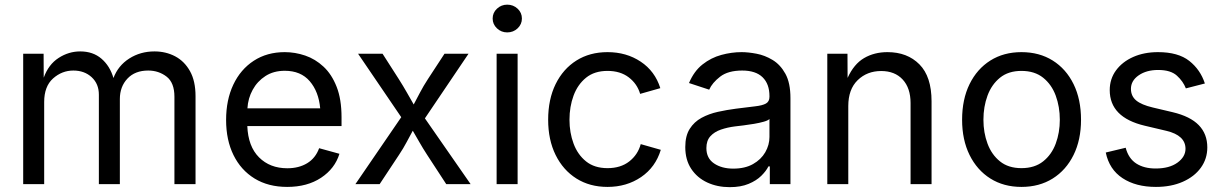

<svg xmlns="http://www.w3.org/2000/svg" viewBox="-20 -771 5125 804"><path d="M77.1 0V-545.9H162.6L163.1 -445.8Q183.1 -501 225.3 -528.3Q267.6 -555.7 315.9 -555.7Q369.6 -555.7 405 -525.1Q440.4 -494.6 455.1 -444.3Q474.6 -496.1 521.2 -525.9Q567.9 -555.7 627 -555.7Q674.3 -555.7 713.4 -535.2Q752.4 -514.6 775.6 -473.1Q798.8 -431.6 798.8 -368.2V0H710.4V-365.7Q710.4 -424.8 677.5 -450.2Q644.5 -475.6 600.6 -475.6Q545.4 -475.6 513.7 -441.9Q481.9 -408.2 481.9 -356.4V0H394V-374.5Q394 -419.9 363.8 -447.8Q333.5 -475.6 287.1 -475.6Q239.3 -475.6 202.1 -442.4Q165 -409.2 165 -343.8V0Z M1182.6 11.7Q1103.5 11.7 1046.1 -23.4Q988.8 -58.6 957.8 -121.6Q926.8 -184.6 926.8 -268.6Q926.8 -352.5 957 -416.5Q987.3 -480.5 1042.7 -516.6Q1098.1 -552.7 1172.4 -552.7Q1215.8 -552.7 1258.1 -538.3Q1300.3 -523.9 1334.7 -491.9Q1369.1 -460 1389.6 -407.7Q1410.2 -355.5 1410.2 -279.8V-243.2H1015.6Q1019 -157.7 1064.7 -112.1Q1110.4 -66.4 1183.1 -66.4Q1231.4 -66.4 1266.4 -87.6Q1301.3 -108.9 1316.4 -150.4L1401.4 -127Q1382.3 -64.9 1324.5 -26.6Q1266.6 11.7 1182.6 11.7ZM1016.1 -317.4H1320.8Q1314.5 -387.2 1277.1 -430.9Q1239.7 -474.6 1172.4 -474.6Q1125.5 -474.6 1091.6 -452.6Q1057.6 -430.7 1038.1 -395Q1018.6 -359.4 1016.1 -317.4Z M1468.3 0 1660.2 -280.3 1479.5 -545.9H1582L1649.9 -439.9Q1668.5 -410.6 1683.3 -384.5Q1698.2 -358.4 1712.4 -333.5Q1725.6 -358.4 1739.3 -384.5Q1752.9 -410.6 1772 -439.9L1841.3 -545.9H1941.9L1759.3 -275.4L1950.7 0H1848.6L1768.6 -122.6Q1750.5 -150.4 1736.3 -175.5Q1722.2 -200.7 1708.5 -223.6Q1695.8 -200.7 1682.6 -175.5Q1669.4 -150.4 1650.9 -122.6L1569.8 0Z M2059.6 0V-545.9H2147.5V0ZM2104 -635.3Q2079.1 -635.3 2061 -652.3Q2043 -669.4 2043 -693.4Q2043 -717.8 2061 -734.6Q2079.1 -751.5 2104 -751.5Q2129.4 -751.5 2147.5 -734.6Q2165.5 -717.8 2165.5 -693.4Q2165.5 -669.4 2147.5 -652.3Q2129.4 -635.3 2104 -635.3Z M2523.9 11.7Q2449.7 11.7 2393.8 -23.4Q2337.9 -58.6 2306.6 -122.1Q2275.4 -185.5 2275.4 -269.5Q2275.4 -355 2306.6 -418.7Q2337.9 -482.4 2393.8 -517.6Q2449.7 -552.7 2523.9 -552.7Q2603 -552.7 2662.8 -512.9Q2722.7 -473.1 2745.1 -401.9L2660.6 -377.9Q2648.4 -419.9 2613 -447Q2577.6 -474.1 2523.9 -474.1Q2469.2 -474.1 2434.1 -445.6Q2398.9 -417 2381.8 -370.6Q2364.7 -324.2 2364.7 -269.5Q2364.7 -215.8 2381.8 -169.7Q2398.9 -123.5 2434.1 -95.2Q2469.2 -66.9 2523.9 -66.9Q2579.1 -66.9 2615 -95Q2650.9 -123 2663.1 -167.5L2747.1 -143.6Q2725.1 -70.8 2664.6 -29.5Q2604 11.7 2523.9 11.7Z M3035.6 12.7Q2983.9 12.7 2941.7 -6.8Q2899.4 -26.4 2874.5 -64Q2849.6 -101.6 2849.6 -155.3Q2849.6 -202.1 2868.2 -231.4Q2886.7 -260.7 2917.7 -277.6Q2948.7 -294.4 2986.3 -302.7Q3023.9 -311 3062 -315.9Q3110.8 -322.3 3141.6 -325.7Q3172.4 -329.1 3187.3 -337.4Q3202.1 -345.7 3202.1 -365.7V-368.7Q3202.1 -419.4 3173.3 -447.5Q3144.5 -475.6 3087.9 -475.6Q3028.8 -475.6 2995.6 -450Q2962.4 -424.3 2949.7 -395.5L2865.2 -423.3Q2886.2 -473.1 2921.9 -501.2Q2957.5 -529.3 3000.5 -541Q3043.5 -552.7 3085.4 -552.7Q3112.8 -552.7 3147.7 -546.1Q3182.6 -539.6 3215.1 -520Q3247.6 -500.5 3268.8 -462.2Q3290 -423.8 3290 -359.9V0H3203.6V-74.2H3197.8Q3188.5 -55.2 3168 -34.9Q3147.5 -14.6 3114.7 -1Q3082 12.7 3035.6 12.7ZM3050.8 -64.9Q3099.6 -64.9 3133.3 -84Q3167 -103 3184.6 -133.5Q3202.1 -164.1 3202.1 -197.3V-272.9Q3196.8 -266.6 3178.7 -261.5Q3160.6 -256.3 3137.5 -252.4Q3114.3 -248.5 3092.5 -245.8Q3070.8 -243.2 3058.1 -241.7Q3026.4 -237.8 2998.8 -228.3Q2971.2 -218.8 2954.6 -200.4Q2938 -182.1 2938 -150.9Q2938 -108.4 2970 -86.7Q3002 -64.9 3050.8 -64.9Z M3532.2 -327.1V0H3444.3V-545.9H3528.8L3529.3 -444.8Q3555.7 -502.9 3598.4 -527.8Q3641.1 -552.7 3696.3 -552.7Q3779.3 -552.7 3830.1 -501.5Q3880.9 -450.2 3880.9 -346.7V0H3793V-339.4Q3793 -402.3 3760 -438Q3727.1 -473.6 3669.9 -473.6Q3610.8 -473.6 3571.5 -435.3Q3532.2 -397 3532.2 -327.1Z M4257.3 11.7Q4183.1 11.7 4127.2 -23.4Q4071.3 -58.6 4040 -122.1Q4008.8 -185.5 4008.8 -269.5Q4008.8 -355 4040 -418.7Q4071.3 -482.4 4127.2 -517.6Q4183.1 -552.7 4257.3 -552.7Q4332 -552.7 4388.2 -517.6Q4444.3 -482.4 4475.6 -418.7Q4506.8 -355 4506.8 -269.5Q4506.8 -185.5 4475.6 -122.1Q4444.3 -58.6 4388.2 -23.4Q4332 11.7 4257.3 11.7ZM4257.3 -66.9Q4312.5 -66.9 4348.1 -95.2Q4383.8 -123.5 4400.9 -169.7Q4418 -215.8 4418 -269.5Q4418 -323.7 4400.9 -370.4Q4383.8 -417 4348.1 -445.6Q4312.5 -474.1 4257.3 -474.1Q4202.6 -474.1 4167.5 -445.6Q4132.3 -417 4115.2 -370.6Q4098.1 -324.2 4098.1 -269.5Q4098.1 -215.8 4115.2 -169.7Q4132.3 -123.5 4167.5 -95.2Q4202.6 -66.9 4257.3 -66.9Z M4820.3 11.7Q4736.3 11.7 4680.7 -24.9Q4625 -61.5 4610.4 -132.3L4693.8 -152.3Q4705.6 -107.4 4738 -86.4Q4770.5 -65.4 4819.3 -65.4Q4876.5 -65.4 4910.4 -89.8Q4944.3 -114.3 4944.3 -147.9Q4944.3 -204.1 4864.3 -223.1L4773.4 -244.6Q4627 -279.3 4627 -393.6Q4627 -440.4 4653.3 -476.3Q4679.7 -512.2 4725.3 -532.5Q4771 -552.7 4829.1 -552.7Q4913.6 -552.7 4960.2 -515.9Q5006.8 -479 5025.4 -421.4L4945.8 -400.9Q4934.6 -430.2 4908.4 -454.1Q4882.3 -478 4829.6 -478Q4780.8 -478 4748.3 -455.6Q4715.8 -433.1 4715.8 -398.9Q4715.8 -368.7 4737.8 -350.3Q4759.8 -332 4807.6 -320.8L4890.1 -301.3Q4964.4 -283.7 5000 -246.8Q5035.6 -210 5035.6 -153.8Q5035.6 -106 5008.5 -68.6Q4981.4 -31.2 4932.9 -9.8Q4884.3 11.7 4820.3 11.7Z"/></svg>

Font: Inter-Regular
Style: Regular
Weight: 400
Designer: Rasmus Andersson
Foundry: rsms
Version: Version 4.000;git-a52131595